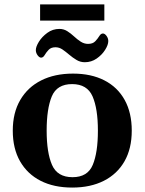

<svg xmlns="http://www.w3.org/2000/svg" viewBox="-20 -824 646 858"><path d="M37.1 -240.2Q37.1 -320.3 70.6 -377.4Q104 -434.6 164.3 -464.8Q224.6 -495.1 306.2 -495.1Q387.7 -495.1 446.5 -464.8Q505.4 -434.6 537.1 -377.4Q568.8 -320.3 568.8 -240.2Q568.8 -160.2 536.4 -103.3Q503.9 -46.4 444.1 -16.1Q384.3 14.2 302.7 14.2Q220.7 14.2 161.4 -16.1Q102.1 -46.4 69.6 -103.3Q37.1 -160.2 37.1 -240.2ZM188.5 -240.2Q188.5 -142.1 212.4 -87.2Q236.3 -32.2 304.2 -32.2Q371.6 -32.2 394.5 -87.2Q417.5 -142.1 417.5 -240.2Q417.5 -338.4 393.6 -393.3Q369.6 -448.2 302.2 -448.2Q234.4 -448.2 211.4 -393.1Q188.5 -337.9 188.5 -240.2ZM358.9 -545.9Q338.9 -545.9 321.8 -556.2Q304.7 -566.4 289.3 -579.6Q273.9 -592.8 259.3 -602.8Q244.6 -612.8 228 -612.8Q208 -612.8 197.3 -601.3Q186.5 -589.8 179.7 -578.1Q172.9 -566.4 163.6 -566.4Q155.8 -566.4 147.9 -577.1Q140.1 -587.9 140.1 -600.1Q140.1 -615.2 153.8 -637.5Q167.5 -659.7 191.4 -677.2Q215.3 -694.8 245.6 -694.8Q264.6 -694.8 280.5 -684.8Q296.4 -674.8 310.8 -661.4Q325.2 -647.9 340.6 -637.9Q356 -627.9 373.5 -627.9Q394.5 -627.9 405.5 -639.4Q416.5 -650.9 423.6 -662.6Q430.7 -674.3 439.9 -674.3Q448.2 -674.3 456.1 -663.6Q463.9 -652.8 463.9 -640.6Q463.9 -623.5 449.7 -601.1Q435.5 -578.6 411.9 -562.3Q388.2 -545.9 358.9 -545.9ZM159.2 -731.9V-804.2H446.3V-731.9Z"/></svg>

Font: Gelasio SemiBold
Style: Regular
Weight: 600
Designer: Eben Sorkin
Foundry: Eben Sorkin
Version: Version 1.008